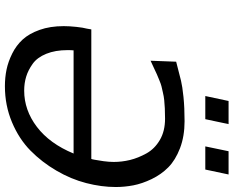

<svg xmlns="http://www.w3.org/2000/svg" viewBox="-104 -825 946 778"><g transform="rotate(90 369.0 -436.0)"><path d="M85.9 -221.2Q85.9 -244.1 88.9 -272Q91.8 -299.8 96.2 -315.9L99.1 -333H624Q625 -334 627.4 -346.9Q629.9 -359.9 633.1 -382.3Q636.2 -404.8 636.2 -423.8Q636.2 -457 628.2 -490Q620.1 -522.9 601.6 -556.4Q583 -589.8 547.1 -610.8Q511.2 -631.8 460.9 -631.8Q439 -631.8 419.4 -630.9Q399.9 -629.9 385.5 -628.4Q371.1 -627 354.5 -623Q337.9 -619.1 329.3 -617.2Q320.8 -615.2 304 -608.2Q287.1 -601.1 281 -598.6Q274.9 -596.2 254.4 -586.2Q233.9 -576.2 226.1 -573.2L230 -676.8Q284.2 -690.9 307.1 -696.5Q330.1 -702.1 373 -706.5Q416 -710.9 471.2 -710.9Q532.2 -710.9 580.6 -692.4Q628.9 -673.8 658 -645Q687 -616.2 705.6 -577.6Q724.1 -539.1 731 -503.4Q737.8 -467.8 737.8 -432.1Q737.8 -374 721.9 -312.5Q706.1 -251 671.6 -191.9Q637.2 -132.8 590.1 -86.4Q543 -40 475.1 -11.5Q407.2 17.1 329.1 17.1Q293.9 17.1 262 10.5Q230 3.9 197 -12.5Q164.1 -28.8 140.1 -54.9Q116.2 -81.1 101.1 -123.5Q85.9 -166 85.9 -221.2ZM183.1 -236.8Q183.1 -187 198 -150.4Q212.9 -113.8 238.5 -95.5Q264.2 -77.1 290.5 -69.1Q316.9 -61 347.2 -61Q426.3 -61 494.1 -112.5Q562 -164.1 602.1 -261.2H184.1Q183.1 -252.9 183.1 -236.8ZM369.1 -794.9 389.2 -889.2H482.9L462.9 -794.9ZM573.2 -794.9 592.8 -889.2H687L667 -794.9Z"/></g></svg>

Font: CMU Bright
Style: SemiBoldOblique
Weight: 600
Italic angle: -12°
Version: Version 0.7.0